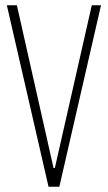

<svg xmlns="http://www.w3.org/2000/svg" viewBox="-20 -708 409 728"><path d="M164 0 6 -688H44L183 -71H188L328 -688H363L205 0Z"/></svg>

Font: Saira ExtraCondensed Thin
Style: Regular
Weight: 250
Width: 2
Designer: Hector Gatti with collaboration of the Omnibus-Type team
Foundry: Omnibus-Type
Version: Version 1.101